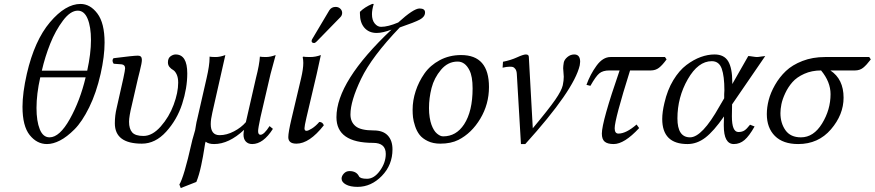

<svg xmlns="http://www.w3.org/2000/svg" viewBox="-20 -718 4433 973"><path d="M422 -360Q441 -447 441 -515Q441 -582 424 -623Q407 -664 374 -664Q337 -664 299 -613.5Q261 -563 234.5 -496.5Q208 -430 192 -360ZM414 -326H184Q165 -242 165 -171Q165 -104 181.5 -63Q198 -22 231 -22Q282 -22 334 -115Q386 -208 414 -326ZM116 -344Q155 -513 233.5 -605.5Q312 -698 388 -698Q437 -698 473.5 -649.5Q510 -601 510 -502Q510 -433 490 -344Q468 -247 432 -174Q396 -101 357.5 -62.5Q319 -24 284 -6Q249 12 218 12Q167 12 130.5 -33.5Q94 -79 94 -177Q94 -247 116 -344Z M571 -170 605 -321Q614 -363 614 -372Q614 -390 596 -392L556 -395Q545 -411 555 -423Q657 -436 679 -436Q699 -436 699 -415Q699 -407 696.5 -393.5Q694 -380 688 -356Q682 -332 679 -320L648 -185Q634 -128 634 -101Q634 -65 650 -47Q666 -29 707 -29Q752 -29 794.5 -77Q837 -125 860 -187Q883 -249 883 -299Q883 -325 875 -341.5Q867 -358 857 -363.5Q847 -369 839 -378.5Q831 -388 831 -402Q831 -423 844 -432.5Q857 -442 870 -442Q929 -442 929 -346Q929 -271 903 -191Q877 -111 822 -50.5Q767 10 699 10Q562 10 562 -93Q562 -133 571 -170Z M1351 -343 1300 -124Q1288 -67 1288 -54Q1288 -35 1300 -35Q1318 -35 1346 -79L1363 -65Q1314 12 1258 12Q1238 12 1226 -0.5Q1214 -13 1214 -36Q1214 -46 1217 -60Q1140 12 1065 12Q1037 12 1022 0Q1020 2 1015 36.5Q1010 71 999.5 120.5Q989 170 975 204L896 235L889 217Q912 180 951 7Q954 -8 960.5 -29Q967 -50 969 -59Q970 -64 973 -83Q976 -102 979 -112L1027 -322Q1042 -387 1042 -424V-431Q1052 -429 1073 -429Q1095 -429 1122 -439L1056 -147Q1048 -113 1048 -89Q1048 -33 1093 -33Q1129 -33 1166 -52.5Q1203 -72 1226 -99L1277 -322Q1295 -392 1297 -431Q1307 -429 1328 -429Q1350 -429 1377 -439Q1359 -375 1351 -343Z M1533 -55Q1542 -55 1561 -67Q1580 -79 1598 -100Q1615 -100 1621 -83Q1548 10 1482 10Q1441 10 1441 -23Q1441 -47 1457 -115L1506 -322Q1517 -369 1517 -399Q1517 -414 1514 -429L1517 -431Q1525 -429 1552 -429Q1579 -429 1606 -439L1585 -343L1533 -122Q1523 -79 1523 -68Q1523 -55 1533 -55ZM1681 -683Q1695 -683 1704.5 -674Q1714 -665 1714 -652Q1714 -647 1713 -645Q1711 -636 1704 -630L1585 -508Q1577 -500 1572 -500Q1559 -500 1559 -511Q1559 -513 1560 -514Q1560 -517 1564 -523L1649 -666Q1660 -683 1681 -683Z M1969 39Q1969 118 1915 173.5Q1861 229 1792 229Q1755 229 1733 217Q1711 205 1711 187Q1711 174 1722.5 161.5Q1734 149 1751 149Q1786 149 1799 175Q1805 188 1840 188Q1876 188 1905.5 147Q1935 106 1935 62Q1935 6 1871 6Q1685 6 1685 -124Q1685 -305 1964 -568Q1919 -551 1889 -551Q1850 -551 1827 -577Q1804 -603 1804 -649V-658Q1828 -682 1866 -698H1874Q1865 -668 1865 -646Q1865 -616 1879 -599Q1893 -582 1911 -582Q1946 -582 1998 -604Q2076 -675 2106 -675Q2134 -675 2134 -655Q2134 -633 2108 -619Q2082 -605 2006 -579Q1864 -431 1810 -318.5Q1756 -206 1756 -138Q1756 -100 1782 -78.5Q1808 -57 1874 -57Q1921 -57 1945 -31.5Q1969 -6 1969 39Z M2154 -170Q2154 -145 2157.5 -123Q2161 -101 2166.5 -86Q2172 -71 2179 -59.5Q2186 -48 2194.5 -41Q2203 -34 2210.5 -30.5Q2218 -27 2226 -27Q2292 -27 2332 -88Q2375 -154 2375 -270Q2375 -331 2359 -362Q2337 -406 2299 -406Q2250 -406 2215 -364.5Q2180 -323 2167 -272Q2154 -221 2154 -170ZM2071 -162Q2071 -209 2086.5 -256.5Q2102 -304 2131 -345.5Q2160 -387 2208.5 -413Q2257 -439 2317 -439Q2458 -439 2458 -277Q2458 -190 2414 -116.5Q2370 -43 2303 -9Q2265 10 2211 10Q2175 10 2148 -3Q2121 -16 2106.5 -34.5Q2092 -53 2083.5 -79Q2075 -105 2073 -123.5Q2071 -142 2071 -162Z M2599 -344Q2598 -360 2591.5 -368.5Q2585 -377 2579 -378.5Q2573 -380 2563 -380Q2548 -380 2527 -375L2529 -405Q2569 -413 2600.5 -427.5Q2632 -442 2645 -442Q2660 -442 2660 -429L2680 -68Q2761 -165 2793.5 -212Q2826 -259 2832 -286Q2837 -310 2837 -329Q2837 -338 2835.5 -351Q2834 -364 2834 -372Q2834 -383 2837 -401Q2840 -416 2855.5 -429Q2871 -442 2890 -442Q2920 -442 2920 -405Q2920 -399 2918 -387Q2889 -261 2642 12H2620Z M3030 -41Q3030 -101 3120 -361H3068Q3035 -361 3017 -346Q2999 -331 2972 -283L2952 -288Q2971 -341 3003 -385Q3035 -429 3074 -429H3350L3358 -417Q3337 -388 3319.5 -374.5Q3302 -361 3278 -361H3173Q3095 -113 3095 -68Q3095 -41 3114 -41Q3153 -41 3206 -87L3219 -69Q3144 12 3090 12Q3059 12 3044.5 0Q3030 -12 3030 -41Z M3690 -189 3689 -131V-128Q3689 -49 3722 -49Q3740 -49 3752 -56.5Q3764 -64 3781 -86L3804 -77Q3777 -29 3753 -8.5Q3729 12 3699 12Q3648 12 3648 -81V-89L3649 -128Q3597 -53 3554.5 -20.5Q3512 12 3464 12Q3336 12 3336 -115Q3336 -150 3347 -196Q3362 -262 3392 -311.5Q3422 -361 3458.5 -388.5Q3495 -416 3531 -429Q3567 -442 3601 -442Q3650 -442 3670.5 -407Q3691 -372 3691 -302V-293V-292L3772 -434Q3779 -434 3794 -431.5Q3809 -429 3816 -429Q3823 -429 3837.5 -431.5Q3852 -434 3858 -434ZM3587 -408Q3518 -408 3465.5 -316.5Q3413 -225 3413 -118Q3413 -22 3477 -22Q3538 -22 3626 -179L3650 -220V-241Q3650 -245 3650.5 -251Q3651 -257 3651 -260Q3651 -332 3637.5 -370Q3624 -408 3587 -408Z M3866 -140Q3866 -174 3875.5 -211Q3885 -248 3907.5 -287.5Q3930 -327 3962.5 -358Q3995 -389 4046.5 -409Q4098 -429 4161 -429H4385L4393 -417Q4371 -388 4354 -374.5Q4337 -361 4313 -361H4188Q4255 -317 4255 -223Q4255 -137 4191 -62.5Q4127 12 4025 12Q3948 12 3907 -29Q3866 -70 3866 -140ZM4141 -361Q4094 -361 4056 -344Q4018 -327 3996 -302Q3974 -277 3959.5 -246Q3945 -215 3940 -190Q3935 -165 3935 -145Q3935 -94 3960.5 -58Q3986 -22 4039 -22Q4103 -22 4146 -92Q4189 -162 4189 -241Q4189 -303 4141 -361Z"/></svg>

Font: Linux Libertine O
Style: Italic
Weight: 400
Italic angle: -12°
Designer: Philipp H. Poll
Foundry: Philipp H. Poll
Version: Version 5.1.6